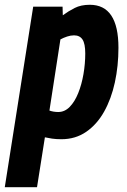

<svg xmlns="http://www.w3.org/2000/svg" viewBox="-58 -574 530 804"><path d="M-38 210 81 -546H204L205 -510Q228 -527 254.5 -540.5Q281 -554 318 -554Q438 -554 438 -374Q438 -298 423 -229Q408 -160 378 -106.5Q348 -53 303 -22Q258 9 199 9Q177 9 160 6.5Q143 4 130 1L97 210ZM186 -105Q213 -105 234 -126.5Q255 -148 269.5 -184Q284 -220 291.5 -263.5Q299 -307 299 -350Q299 -391 287.5 -408.5Q276 -426 252 -426Q238 -426 223 -421Q208 -416 195 -409L149 -111Q166 -105 186 -105Z"/></svg>

Font: Georama SemiCondensed
Style: Bold Italic
Weight: 700
Width: 4
Italic angle: -9°
Designer: Jean-Baptiste Levee
Foundry: Production Type
Version: Version 1.000